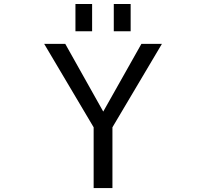

<svg xmlns="http://www.w3.org/2000/svg" viewBox="-20 -956 1040 978"><path d="M700.2 -732.4H804.7L552.7 -307.6V2H457V-307.6L205.1 -732.4H312.5L505.9 -387.7ZM364.3 -796.9V-935.5H449.2V-796.9ZM559.6 -796.9V-935.5H645.5V-796.9Z"/></svg>

Font: GenEi Gothic M Regular
Style: Regular
Weight: 400
Designer: o_tamon (Modified); [Source Han Sans]
Ryoko NISHIZUKA  (kana & ideographs); Paul D. Hunt (Latin, Greek & Cyrillic); Wenl
Version: Version 1.1a;Original Version 1.004